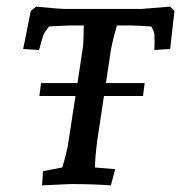

<svg xmlns="http://www.w3.org/2000/svg" viewBox="-20 -556 547 580"><path d="M437 -476Q392 -479 378 -479H333Q320 -433 315 -405L300 -305H417L412 -266H294L274 -133Q267 -80 267 -50L328 -45L315 4Q262 0 192 0L107 4L110 -39L168 -50Q175 -71 184 -110L208 -266H99L104 -305H214L230 -410Q233 -431 233 -479H190Q179 -479 128 -476Q114 -458 111 -450Q108 -442 98 -405L50 -408L73 -523L89 -536Q160 -529 174 -529H407L494 -536L507 -523L494 -408L446 -405Q447 -417 447 -429Q447 -441 446.5 -450.5Q446 -460 437 -476Z"/></svg>

Font: Andada SC
Style: Italic
Weight: 400
Italic angle: -8.29999°
Designer: Carolina Giovagnoli
Foundry: Carolina Giovagnoli
Version: Version 1.003